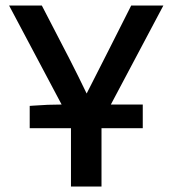

<svg xmlns="http://www.w3.org/2000/svg" viewBox="-20 -678 627 698"><path d="M295 -338Q335 -417 374.5 -494.5Q414 -572 453 -650L457 -658H574L383 -298H499V-212H349V0H238V-212H88V-293L102 -294Q128 -296 153.5 -297Q179 -298 204 -298L13 -658H132L233 -463Q249 -432 264.5 -400.5Q280 -369 295 -338Z"/></svg>

Font: Codetta
Style: Bold
Weight: 700
Designer: Ulrich Proeller
Foundry: PROSA GmbH
Version: Version 2.00;September 29, 2018;FontCreator 11.5.0.2427 64-b